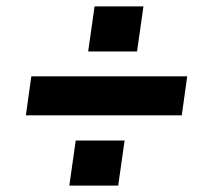

<svg xmlns="http://www.w3.org/2000/svg" viewBox="-20 -650 644 601"><path d="M370 -210 350 -69H197L217 -210ZM429 -630 409 -489H256L276 -630ZM78 -411H566L549 -289H61Z"/></svg>

Font: Pathway Extreme 8pt Thin 12pt ExtraBold
Style: Italic
Weight: 800
Italic angle: -8°
Version: Version 1.001;gftools[0.9.26]